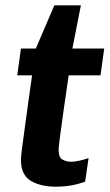

<svg xmlns="http://www.w3.org/2000/svg" viewBox="-20 -694 413 724"><path d="M192 10Q132 10 95.5 -12.5Q59 -35 59 -91Q59 -103 63 -134Q67 -165 73 -208.5Q79 -252 86 -304Q93 -356 101 -410H45L59 -511H115L185 -674H285L253 -511H373L359 -410H239Q228 -336 219.5 -275.5Q211 -215 206 -177Q201 -139 201 -129Q201 -100 216 -92Q231 -84 250 -84Q261 -84 281 -88.5Q301 -93 314 -98L301 -9Q288 -4 268.5 1Q249 6 228.5 8Q208 10 192 10Z"/></svg>

Font: Chivo Medium SemiBold
Style: Italic
Weight: 600
Italic angle: -8.05°
Version: Version 2.002